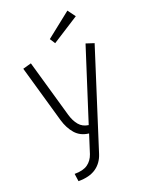

<svg xmlns="http://www.w3.org/2000/svg" viewBox="-179 -810 874 1155"><g transform="rotate(-20 258.0 -232.5)"><path d="M109 212Q164 212 193.5 191Q223 170 236 132L274 13Q220 7 188 -29.5Q156 -66 140 -121L35 -488L89 -503L194 -136Q206 -94 228.5 -67Q251 -40 289 -35L439 -503L491 -486L288 150Q271 203 229 232Q187 261 116 261ZM246 -601 404 -726 440 -677 268 -567Z"/></g></svg>

Font: Snippet
Style: Regular
Weight: 400
Designer: Gesine Todt
Foundry: Gesine Todt
Version: Version 1.000